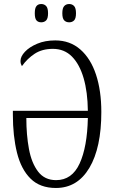

<svg xmlns="http://www.w3.org/2000/svg" viewBox="-20 -926 569 955"><path d="M258 9Q179 9 132 -37.5Q85 -84 64.5 -166.5Q44 -249 44 -356V-375H417Q416 -468 396 -537Q376 -606 338 -644.5Q300 -683 243 -683Q190 -683 153 -659Q116 -635 89 -597Q86 -602 84 -608Q82 -614 82 -623Q82 -645 104 -668.5Q126 -692 165 -708.5Q204 -725 255 -725Q328 -725 379.5 -680Q431 -635 457.5 -555Q484 -475 484 -369Q484 -191 424.5 -91Q365 9 258 9ZM259 -30Q338 -30 376 -112.5Q414 -195 417 -339H111Q111 -255 124 -185Q137 -115 169.5 -72.5Q202 -30 259 -30ZM324 -815Q309 -815 299.5 -824.5Q290 -834 290 -860Q290 -886 299.5 -896Q309 -906 324 -906Q339 -906 348.5 -896Q358 -886 358 -860Q358 -834 348.5 -824.5Q339 -815 324 -815ZM185 -815Q170 -815 161.5 -824.5Q153 -834 153 -860Q153 -886 161.5 -896Q170 -906 185 -906Q200 -906 209.5 -896Q219 -886 219 -860Q219 -834 209.5 -824.5Q200 -815 185 -815Z"/></svg>

Font: Noto Serif ExtraCondensed Light
Style: Regular
Weight: 300
Width: 2
Designer: Monotype Design Team
Foundry: Monotype Imaging Inc.
Version: Version 2.014; ttfautohint (v1.8.4.7-5d5b)